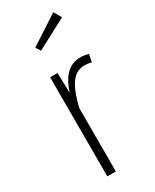

<svg xmlns="http://www.w3.org/2000/svg" viewBox="-200 -824 706 876"><g transform="rotate(-30 153.0 -386.0)"><path d="M295 -526 287 -486Q267 -491 251 -491Q207 -491 179.5 -452.5Q152 -414 133 -335V0H88V-522H127L130 -416Q149 -475 179 -503.5Q209 -532 254 -532Q273 -532 295 -526ZM249 -772 272 -732 113 -648 97 -673Z"/></g></svg>

Font: Fira Sans Extra Condensed ExtraLight
Style: Regular
Weight: 275
Width: 1
Designer: Carrois Corporate & Edenspiekermann AG
Foundry: Carrois Corporate GbR & Edenspiekermann AG
Version: Version 4.203